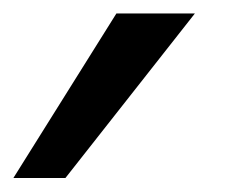

<svg xmlns="http://www.w3.org/2000/svg" viewBox="-195 -885 360 283"><path d="M92.3 -865.2 -98.6 -622.6H-175.3L-23.4 -865.2Z"/></svg>

Font: Mardoto
Style: Italic
Weight: 400
Italic angle: -12°
Designer: Christian Robertson, Vahan Hovhannisyan
Foundry: Google
Version: Version 1.000